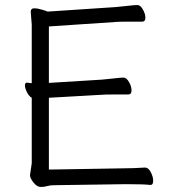

<svg xmlns="http://www.w3.org/2000/svg" viewBox="-20 -732 678 762"><path d="M472 -64Q510 -64 555 -67H556Q569 -67 578.5 -48.5Q588 -30 588 -14Q588 2 577 2H576Q552 -1 489 -1H473L195 3Q179 3 167.5 6.5Q156 10 141.5 10Q127 10 113 -7.5Q99 -25 99 -37L106 -84V-344Q95 -350 87 -366Q79 -382 79 -393Q79 -404 87 -404H89Q97 -402 106 -402V-634L102 -685Q102 -699 116 -699Q130 -699 149 -693Q168 -687 169 -686L440 -704Q463 -706 488.5 -709Q514 -712 525.5 -712Q537 -712 547 -694.5Q557 -677 557 -661.5Q557 -646 544 -646H482Q455 -646 441 -645L174 -627V-403L385 -416Q408 -418 433.5 -421Q459 -424 470.5 -424Q482 -424 492 -406.5Q502 -389 502 -373Q502 -357 489 -357H426Q400 -357 386 -356L174 -344V-59Z"/></svg>

Font: LXGW WenKai
Style: Regular
Weight: 400
Designer: LXGW / Fontworks Inc.
Foundry: LXGW / Fontworks Inc.
Version: Version 1.520; June 14, 2025